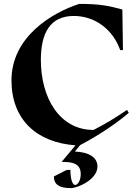

<svg xmlns="http://www.w3.org/2000/svg" viewBox="-20 -734 692 987"><path d="M39 -321C39 -118 170 -1 368 13L297 98L322 99C376 102 395 123 395 161C395 195 379 216 367 217C355 217 342 195 342 139L322 140L257 173C257 216 287 233 344 233C379 233 481 189 481 122C481 74 436 48 365 45L392 12C495 -42 588 -107 642 -154L633 -169C563 -122 528 -101 461 -66C284 -66 190 -234 190 -426C190 -563 237 -652 359 -652C472 -652 562 -579 598 -476L612 -477L609 -685C542 -704 492 -714 387 -714C246 -668 39 -544 39 -321Z"/></svg>

Font: Mazius Display
Style: Bold
Weight: 700
Designer: Alberto Casagrande & Collletttivo
Foundry: Collletttivo
Version: Version 2.000;Glyphs 3.2 (3221)